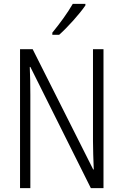

<svg xmlns="http://www.w3.org/2000/svg" viewBox="-20 -967 634 987"><path d="M419 -939V-947H354C327 -900 289 -848 249 -799V-788H284C327 -826 389 -895 419 -939ZM512 0V-714H458V-242C458 -202 460 -145 462 -96H459L148 -714H83V0H136V-480C136 -533 135 -579 133 -623H136L447 0Z"/></svg>

Font: Noto Sans Arabic UI Cn Lt
Style: Regular
Weight: 300
Width: 3
Designer: Monotype Design Team, Nadine Chahine and Nizar Qandah
Foundry: Monotype Imaging Inc.
Version: Version 2.010